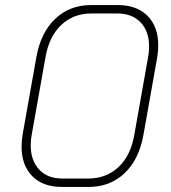

<svg xmlns="http://www.w3.org/2000/svg" viewBox="-20 -728 672 756"><path d="M65 -150Q65 -175 69 -198L123 -502Q140 -599 197 -653.5Q254 -708 338 -708H444Q519 -708 561 -665.5Q603 -623 603 -550Q603 -525 599 -502L545 -198Q528 -101 471 -46.5Q414 8 329 8H223Q149 8 107 -34.5Q65 -77 65 -150ZM327 -25Q399 -25 447 -70.5Q495 -116 509 -198L563 -502Q567 -522 567 -545Q567 -605 533.5 -640Q500 -675 442 -675H340Q269 -675 221 -629.5Q173 -584 159 -502L105 -198Q101 -178 101 -156Q101 -96 134 -60.5Q167 -25 225 -25Z"/></svg>

Font: Bai Jamjuree ExtraLight
Style: Italic
Weight: 275
Italic angle: -10°
Version: Version 1.000; ttfautohint (v1.6)